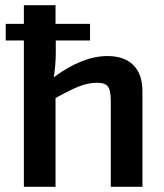

<svg xmlns="http://www.w3.org/2000/svg" viewBox="-20 -720 634 740"><path d="M394 -504Q459 -504 494 -469Q529 -434 529 -368V0H407V-331Q407 -372 396 -386.5Q385 -401 355 -401Q321 -401 286 -387.5Q251 -374 194 -342V0H72V-564H2V-628H72V-700H194V-628H327V-564H195V-520Q195 -467 187 -422Q298 -504 394 -504Z"/></svg>

Font: Exo 2 Semi Bold
Style: Regular
Weight: 600
Designer: Natanael Gama
Version: Version 1.001;PS 001.001;hotconv 1.0.88;makeotf.lib2.5.64775